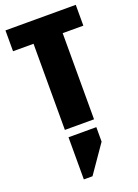

<svg xmlns="http://www.w3.org/2000/svg" viewBox="-174 -713 779 1083"><g transform="rotate(-20 216.0 -171.5)"><path d="M128 -582H303V0H128ZM427 -642V-517H5V-642ZM133 46H300V133L185 299H133Z"/></g></svg>

Font: Teko Variable Light
Style: Regular
Weight: 300
Designer: Manushi Parikh, Jonny Pinhorn
Foundry: Indian Type Foundry
Version: Version 3.000